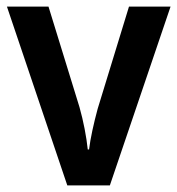

<svg xmlns="http://www.w3.org/2000/svg" viewBox="-20 -562 538 582"><path d="M184 0 1 -542H127L221 -237Q230 -205 236.5 -171.5Q243 -138 246 -109H250Q253 -134 260 -166.5Q267 -199 276 -232L371 -542H497L313 0Z"/></svg>

Font: Noto Sans Gurmukhi UI SemiCondensed SemiBold
Style: Regular
Weight: 600
Width: 4
Designer: Jelle Bosma - Monotype Design Team
Foundry: Monotype Imaging Inc.
Version: Version 2.004; ttfautohint (v1.8.4.7-5d5b)